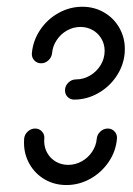

<svg xmlns="http://www.w3.org/2000/svg" viewBox="-20 -539 388 560"><path d="M294.4 -164.1Q306.3 -164.1 314.3 -155.4Q322.2 -146.7 321.1 -134.4Q318.1 -97.8 297 -66.7Q275.9 -35.6 243.1 -17.4Q210.4 0.7 173.7 0.7Q138.9 0.7 110.6 -15.7Q82.2 -32.2 66.1 -60.6Q50 -88.9 50 -123Q50 -130.7 50.4 -134.4Q51.5 -146.7 60.9 -155.4Q70.4 -164.1 82.6 -164.1Q94.4 -164.1 102.4 -155.4Q110.4 -146.7 109.3 -134.4Q108.9 -132.2 108.9 -127.8Q108.9 -108.5 118 -92.6Q127 -76.7 143.1 -67.4Q159.3 -58.1 178.9 -58.1Q199.6 -58.1 218.1 -68.3Q236.7 -78.5 248.5 -96.1Q260.4 -113.7 262.2 -134.4Q263.3 -146.7 272.8 -155.4Q282.2 -164.1 294.4 -164.1ZM100 -354.4Q87.8 -354.4 79.8 -363.1Q71.9 -371.9 73 -384.1Q76.3 -420.7 97.2 -451.9Q118.1 -483 150.7 -501.1Q183.3 -519.3 220 -519.3Q254.8 -519.3 283.1 -503Q311.5 -486.7 327.8 -458.3Q344.1 -430 344.1 -396.3Q344.1 -388.1 343.7 -384.1Q340.4 -347.4 319.4 -316.3Q298.5 -285.2 265.7 -266.9Q233 -248.5 196.3 -248.5Q184.8 -248.5 177.2 -256.3Q169.6 -264.1 169.6 -275.6Q169.6 -288.5 179.3 -298Q188.9 -307.4 201.9 -307.4Q223.7 -307.4 243 -318.9Q262.2 -330.4 273.7 -349.4Q285.2 -368.5 285.2 -390.7Q285.2 -410 275.9 -425.9Q266.7 -441.9 250.6 -451.1Q234.4 -460.4 214.8 -460.4Q194.1 -460.4 175.7 -450.2Q157.4 -440 145.6 -422.4Q133.7 -404.8 131.9 -384.1Q130.7 -371.9 121.3 -363.1Q111.9 -354.4 100 -354.4Z"/></svg>

Font: 26F Galaxy Sans Medium
Style: Italic
Weight: 500
Italic angle: -5°
Designer: C₂₉H₂₅N₃O₅
Version: Version 1.200